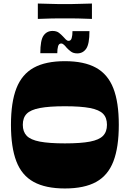

<svg xmlns="http://www.w3.org/2000/svg" viewBox="-20 -1056 734 1086"><path d="M347 10Q238 10 170.5 -27Q103 -64 72.5 -143.5Q42 -223 42 -350Q42 -478 73 -557Q104 -636 171 -673Q238 -710 347 -710Q456 -710 523 -673Q590 -636 621 -557Q652 -478 652 -350Q652 -223 621.5 -143.5Q591 -64 524 -27Q457 10 347 10ZM347 -245Q437 -245 489 -255Q541 -265 563 -288Q585 -311 585 -350Q585 -390 563 -412.5Q541 -435 489 -445Q437 -455 347 -455Q258 -455 205.5 -445Q153 -435 131 -412.5Q109 -390 109 -350Q109 -311 131 -288Q153 -265 205.5 -255Q258 -245 347 -245ZM417 -754Q395 -754 381 -764.5Q367 -775 357 -786Q350 -795 342 -802.5Q334 -810 326 -810Q313 -810 308.5 -794.5Q304 -779 304 -755H208Q208 -829 226.5 -855Q245 -881 277 -881Q300 -881 313.5 -870.5Q327 -860 337 -849Q345 -840 352.5 -832.5Q360 -825 368 -825Q381 -825 385.5 -840.5Q390 -856 390 -880H486Q486 -807 467.5 -780.5Q449 -754 417 -754ZM194 -949V-1036Q246 -1035 271 -1034Q296 -1033 311.5 -1033Q327 -1033 347 -1033Q368 -1033 383 -1033Q398 -1033 423.5 -1034Q449 -1035 500 -1036V-949Q449 -951 423.5 -951.5Q398 -952 383 -952Q368 -952 347 -952Q327 -952 311.5 -952Q296 -952 271 -951.5Q246 -951 194 -949Z"/></svg>

Font: Ojuju ExtraBold
Style: Regular
Weight: 800
Designer: Chisaokwu Joboson, Mirko Velimirovic
Foundry: Udi Foundry
Version: Version 1.000